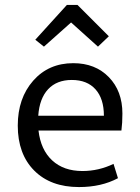

<svg xmlns="http://www.w3.org/2000/svg" viewBox="-20 -748 568 778"><path d="M158 -559 123 -587 251 -728H294L421 -601L377 -559L268 -657ZM300 10Q185 10 118.5 -57Q52 -124 52 -239Q52 -350 114.5 -421Q177 -492 277 -492Q366 -492 421 -435.5Q476 -379 476 -288Q476 -249 472 -219H136Q145 -141 191.5 -98Q238 -55 314 -55Q380 -55 440 -84L458 -26Q391 10 300 10ZM271 -424Q210 -424 175 -386.5Q140 -349 135 -279H401Q401 -348 367 -386Q333 -424 271 -424Z"/></svg>

Font: Cantarell
Style: Regular
Weight: 400
Designer: Dave Crossland, Nikolaus Waxweiler, Florian Fecher, Jacques Le Bailly, Eben Sorkin, Alexei Vanyashin, Alexios Zavras, Em
Version: Version 0.303